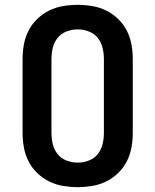

<svg xmlns="http://www.w3.org/2000/svg" viewBox="-20 -763 640 791"><path d="M300 8Q270 8 240 3Q210 -2 182.5 -15.5Q155 -29 133 -50.5Q111 -72 97.5 -98.5Q84 -125 78.5 -155Q73 -185 73 -215V-520Q73 -550 78.5 -580Q84 -610 97.5 -636.5Q111 -663 133 -684.5Q155 -706 182.5 -719.5Q210 -733 240 -738Q270 -743 300 -743Q330 -743 360 -738Q390 -733 417.5 -719.5Q445 -706 467 -684.5Q489 -663 502.5 -636.5Q516 -610 521.5 -580Q527 -550 527 -520V-215Q527 -185 521.5 -155Q516 -125 502.5 -98.5Q489 -72 467 -50.5Q445 -29 417.5 -15.5Q390 -2 360 3Q330 8 300 8ZM300 -93Q323 -93 345.5 -101.5Q368 -110 382.5 -128Q397 -146 402.5 -169Q408 -192 408 -215V-520Q408 -543 402.5 -566Q397 -589 382.5 -607Q368 -625 345.5 -633.5Q323 -642 300 -642Q277 -642 254.5 -633.5Q232 -625 217.5 -607Q203 -589 197.5 -566Q192 -543 192 -520V-215Q192 -192 197.5 -169Q203 -146 217.5 -128Q232 -110 254.5 -101.5Q277 -93 300 -93Z"/></svg>

Font: Iosevka Aile
Style: Bold
Weight: 700
Designer: Belleve Invis
Foundry: Belleve Invis
Version: Version 28.0.1; ttfautohint (v1.8.4)